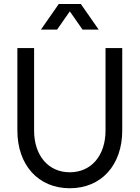

<svg xmlns="http://www.w3.org/2000/svg" viewBox="-20 -954 718 987"><path d="M338.9 13.7C501 13.7 608.4 -105.5 608.4 -283.2V-707H522.5V-283.2C522.5 -154.3 449.2 -68.4 338.9 -68.4C228.5 -68.4 155.3 -154.3 155.3 -283.2V-707H69.3V-283.2C69.3 -105.5 176.8 13.7 338.9 13.7ZM190.4 -801.8H273.4L338.9 -895.5L404.3 -801.8H487.3L395.5 -933.6H282.2Z"/></svg>

Font: Wanted Sans
Style: Regular
Weight: 400
Designer: Original Design by Kil Hyung-jin and Kang Hanbin, Wanted Lab, Inc; Hangeul from Source Han Sans by Jang Soo-young and Ka
Foundry: Wanted Lab, Inc.
Version: Version 1.001;Glyphs 3.2 (3227)